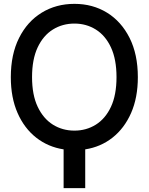

<svg xmlns="http://www.w3.org/2000/svg" viewBox="-20 -757 759 980"><path d="M683.6 -363.3Q683.6 -258.8 649.2 -180.4Q614.7 -102.1 554.2 -54.4Q493.7 -6.8 415 5.4V203.1H304.7V5.4Q225.6 -6.8 164.8 -54.4Q104 -102.1 69.6 -180.4Q35.2 -258.8 35.2 -363.3Q35.2 -479.5 77.4 -563.5Q119.6 -647.5 193.1 -692.4Q266.6 -737.3 359.9 -737.3Q453.1 -737.3 526.1 -692.4Q599.1 -647.5 641.4 -563.5Q683.6 -479.5 683.6 -363.3ZM574.7 -363.3Q574.7 -454.1 546.4 -514.9Q518.1 -575.7 469.2 -606.2Q420.4 -636.7 359.9 -636.7Q298.8 -636.7 249.8 -606.2Q200.7 -575.7 172.1 -514.9Q143.6 -454.1 143.6 -363.3Q143.6 -272.5 172.4 -211.9Q201.2 -151.4 250 -120.8Q298.8 -90.3 359.9 -90.3Q420.4 -90.3 469.2 -120.8Q518.1 -151.4 546.4 -211.9Q574.7 -272.5 574.7 -363.3Z"/></svg>

Font: Inter Tight Medium
Style: Regular
Weight: 500
Designer: Rasmus Andersson
Foundry: rsms
Version: Version 3.004; ttfautohint (v1.8.4.7-5d5b)